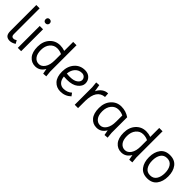

<svg xmlns="http://www.w3.org/2000/svg" viewBox="245 -1892 3099 3099"><g transform="rotate(45 1794.0 -343.0)"><path d="M75 -700H151V-110Q151 -55 196 -55Q225 -55 253 -75L283 -21Q228 14 179 14Q130 14 102.5 -13Q75 -40 75 -110Z M355 -609.5Q343 -623 343 -644Q343 -665 355 -678.5Q367 -692 390 -692Q413 -692 426 -678Q439 -664 439 -644Q439 -624 426 -610Q413 -596 390 -596Q367 -596 355 -609.5ZM353 0V-500H429V0Z M760 14Q674 14 619 -51Q564 -116 564 -238.5Q564 -361 633.5 -437.5Q703 -514 810 -514Q863 -514 917 -495V-700H993V-100L1003 0L937 5L920 -85Q864 14 760 14ZM917 -282V-421Q867 -446 810 -446Q736 -446 688 -388.5Q640 -331 640 -240.5Q640 -150 678 -102Q716 -54 775.5 -54Q835 -54 876 -113.5Q917 -173 917 -282Z M1335 14Q1245 14 1186.5 -49Q1128 -112 1128 -234Q1128 -356 1197 -435Q1266 -514 1376 -514Q1446 -514 1489 -471.5Q1532 -429 1532 -365.5Q1532 -302 1466.5 -249Q1401 -196 1276 -196Q1243 -196 1206 -199Q1213 -128 1249.5 -91Q1286 -54 1338 -54Q1425 -54 1483 -108L1519 -59Q1443 14 1335 14ZM1373 -446Q1304 -446 1258.5 -397Q1213 -348 1205 -267Q1238 -262 1278 -262Q1364 -262 1410 -294Q1456 -326 1456 -368Q1456 -399 1433.5 -422.5Q1411 -446 1373 -446Z M1728 0H1652V-400L1642 -500L1708 -505L1728 -385Q1758 -447 1804 -479Q1850 -511 1904 -511L1909 -435Q1733 -421 1728 -166Z M2160 14Q2074 14 2019 -51Q1964 -116 1964 -238.5Q1964 -361 2033.5 -437.5Q2103 -514 2206.5 -514Q2310 -514 2393 -456V-100L2403 0L2337 5L2320 -85Q2264 14 2160 14ZM2317 -282V-421Q2267 -446 2210 -446Q2136 -446 2088 -388.5Q2040 -331 2040 -240.5Q2040 -150 2078 -102Q2116 -54 2175.5 -54Q2235 -54 2276 -113.5Q2317 -173 2317 -282Z M2724 14Q2638 14 2583 -51Q2528 -116 2528 -238.5Q2528 -361 2597.5 -437.5Q2667 -514 2774 -514Q2827 -514 2881 -495V-700H2957V-100L2967 0L2901 5L2884 -85Q2828 14 2724 14ZM2881 -282V-421Q2831 -446 2774 -446Q2700 -446 2652 -388.5Q2604 -331 2604 -240.5Q2604 -150 2642 -102Q2680 -54 2739.5 -54Q2799 -54 2840 -113.5Q2881 -173 2881 -282Z M3152 -59.5Q3097 -133 3097 -250Q3097 -367 3152 -440.5Q3207 -514 3316.5 -514Q3426 -514 3482 -440.5Q3538 -367 3538 -250Q3538 -133 3482 -59.5Q3426 14 3316.5 14Q3207 14 3152 -59.5ZM3209 -391.5Q3173 -337 3173 -250Q3173 -163 3209 -108.5Q3245 -54 3317 -54Q3389 -54 3425.5 -108.5Q3462 -163 3462 -250Q3462 -337 3425.5 -391.5Q3389 -446 3317 -446Q3245 -446 3209 -391.5Z"/></g></svg>

Font: Imprima
Style: Regular
Weight: 400
Version: Version 1.001